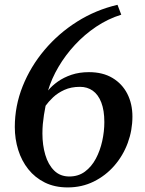

<svg xmlns="http://www.w3.org/2000/svg" viewBox="-20 -786 618 817"><path d="M268 11.5Q213 11.5 171 -9.2Q129 -30 100.5 -65.8Q72 -101.5 57.5 -148Q43 -194.5 43 -245.5Q43 -335.5 76.5 -419.2Q110 -503 169.5 -573.5Q229 -644 308.2 -694Q387.5 -744 480 -765.5L496 -723.5Q439.5 -706 389.5 -672.5Q339.5 -639 298.8 -595Q258 -551 228.8 -501.2Q199.5 -451.5 184.5 -401Q201 -421 226 -438.8Q251 -456.5 284.2 -467.8Q317.5 -479 358.5 -479Q417.5 -479 458.8 -454.2Q500 -429.5 521.8 -386.8Q543.5 -344 543.5 -290Q543.5 -231.5 523.5 -177.5Q503.5 -123.5 466.5 -81Q429.5 -38.5 379 -13.5Q328.5 11.5 268 11.5ZM275 -35Q313.5 -35 341.5 -55.8Q369.5 -76.5 387.8 -110.8Q406 -145 415 -185.8Q424 -226.5 424 -266.5Q424 -316.5 411 -350Q398 -383.5 374.8 -400Q351.5 -416.5 320.5 -416.5Q282.5 -416.5 254 -403.5Q225.5 -390.5 205.8 -371.8Q186 -353 174 -336Q170 -316 167 -296.8Q164 -277.5 162.2 -258Q160.5 -238.5 160.5 -218Q160.5 -168.5 172.8 -127Q185 -85.5 210.5 -60.2Q236 -35 275 -35Z"/></svg>

Font: Merriweather 48pt Medium
Style: Italic
Weight: 500
Italic angle: -7.8°
Version: Version 2.101